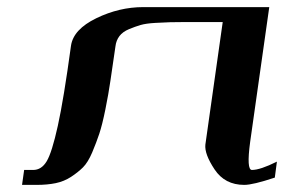

<svg xmlns="http://www.w3.org/2000/svg" viewBox="-20 -520 799 540"><path d="M557.6 -113.3 606.4 -458H502Q473.6 -458 458.5 -457.5Q443.4 -457 417 -455.6Q390.6 -454.1 375.5 -449.7Q360.4 -445.3 342.8 -438Q325.2 -430.7 315.9 -418.5Q306.6 -406.2 304.7 -389.6Q295.9 -329.1 290.5 -292.5Q285.2 -255.9 276.4 -212.4Q267.6 -168.9 259.3 -144Q251 -119.1 239.3 -91.3Q227.5 -63.5 213.4 -49.3Q199.2 -35.2 179.7 -22.5Q160.2 -9.8 136.7 -4.9Q113.3 0 83 0H42L47.9 -42H73.2Q96.7 -42 111.3 -66.4Q126 -90.8 142.6 -166Q159.2 -241.2 179.7 -391.6Q186.5 -437.5 251 -468.8Q315.4 -500 382.8 -500H737.3L683.6 -121.1Q672.9 -42 688.5 -42Q711.9 -42 758.8 -65.4L752.9 -20.5Q691.4 0 667 0Q612.3 0 583.5 -43.5Q554.7 -86.9 557.6 -113.3Z"/></svg>

Font: okolaks
Style: BoldItalic
Weight: 600
Width: 8
Italic angle: -8°
Version: Version 000.6.0